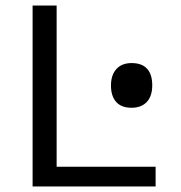

<svg xmlns="http://www.w3.org/2000/svg" viewBox="-20 -675 654 695"><path d="M456.1 -284.9Q419.3 -284.9 400.5 -306Q381.7 -327.2 381.7 -365.3Q381.7 -403.5 401.3 -425.1Q421 -446.7 456.4 -446.7Q493.6 -446.7 512.4 -426.2Q531.1 -405.7 531.1 -366.3Q531.1 -326.8 511.2 -305.8Q491.3 -284.9 456.1 -284.9ZM98 -655H185V0H98ZM117.9 0V-71.4H543.3V0Z"/></svg>

Font: Intel One Mono Light
Style: Regular
Weight: 300
Monospace: yes
Designer: Fred Shallcrass
Foundry: Frere-Jones Type LLC
Version: Version 1.004